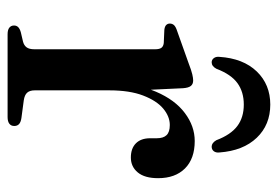

<svg xmlns="http://www.w3.org/2000/svg" viewBox="-130 -584 714 493"><g transform="rotate(90 226.5 -337.0)"><path d="M194 -261Q194 -332 215 -381Q236 -430 269.8 -455.2Q303.5 -480.5 341.5 -480.5Q387 -480.5 412 -455.5Q437 -430.5 437 -386.5Q437 -352 422.2 -334.2Q407.5 -316.5 384 -316.5Q360.5 -316.5 347.5 -329.5Q334.5 -342.5 334.5 -366V-383Q334.5 -400 326.5 -408.2Q318.5 -416.5 300.5 -416.5Q278.5 -416.5 258.2 -399.5Q238 -382.5 224.8 -348Q211.5 -313.5 211.5 -261ZM206 -450.5 211.5 -334V-69.5Q211.5 -57 217.5 -50.2Q223.5 -43.5 237.5 -41.5L282.5 -35.5Q293 -34 298 -29.5Q303 -25 303 -17Q303 -9 297.2 -4.5Q291.5 0 280 0H67.5Q56 0 50.5 -4.5Q45 -9 45 -16.5Q45 -23 49.2 -27.2Q53.5 -31.5 62.5 -34L86 -39.5Q96 -42 101 -48.8Q106 -55.5 106 -69V-378.5Q106 -390 102.2 -395Q98.5 -400 90 -401L56 -402.5Q47.5 -403.5 43.8 -407.2Q40 -411 40 -416.5Q40 -423 44.2 -427.5Q48.5 -432 59.5 -435.5L141 -464.5Q160.5 -472 170.2 -474.2Q180 -476.5 186 -476.5Q195.5 -476.5 200.2 -470.5Q205 -464.5 206 -450.5ZM248 -606.5Q215.5 -606.5 193 -590.2Q170.5 -574 156 -536Q149.5 -524 139.5 -524Q133 -524 128.8 -529.5Q124.5 -535 125.5 -544Q129.5 -605 163 -639.8Q196.5 -674.5 248 -674.5Q300 -674.5 333.2 -639.8Q366.5 -605 371 -544Q372 -535 367.8 -529.5Q363.5 -524 356 -524Q346.5 -524 339.5 -536Q325.5 -573 303.2 -589.8Q281 -606.5 248 -606.5Z"/></g></svg>

Font: Fraunces 11pt
Style: Regular
Weight: 400
Version: Version 1.000;[b76b70a41]